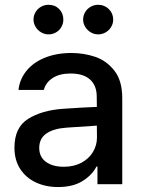

<svg xmlns="http://www.w3.org/2000/svg" viewBox="-20 -754 583 786"><path d="M237.3 -308.6Q270.5 -311 309.8 -313.2Q349.1 -315.4 376.5 -316.4L376 -358.4Q376 -403.8 348.6 -428.5Q321.3 -453.1 268.6 -453.1Q224.1 -453.1 195.8 -434.8Q167.5 -416.5 159.2 -385.7H55.7Q60.5 -429.7 88.4 -464.1Q116.2 -498.5 163.8 -517.8Q211.4 -537.1 272.5 -537.1Q322.8 -537.1 369.4 -521.5Q416 -505.9 448.2 -464.8Q480.5 -423.8 480.5 -352.5V0H378.9V-72.3H375Q356.9 -37.1 317.6 -12.7Q278.3 11.7 217.8 11.7Q167 11.7 126.5 -7.3Q85.9 -26.4 62.5 -62.7Q39.1 -99.1 39.1 -149.4Q39.1 -231.9 94.7 -267.1Q150.4 -302.2 237.3 -308.6ZM241.2 -71.3Q282.2 -71.3 313 -87.6Q343.8 -104 360.4 -131.6Q377 -159.2 377 -191.4L376.5 -239.7L252 -231.4Q198.7 -227.5 169.7 -207.3Q140.6 -187 140.6 -148.4Q140.6 -111.3 168.2 -91.3Q195.8 -71.3 241.2 -71.3ZM117.2 -673.8Q117.2 -690.4 125.5 -704.3Q133.8 -718.3 147.9 -726.3Q162.1 -734.4 178.7 -734.4Q205.1 -734.4 222.2 -717Q239.3 -699.7 239.3 -673.8Q239.3 -657.7 231.4 -643.8Q223.6 -629.9 209.7 -621.6Q195.8 -613.3 178.7 -613.3Q162.6 -613.3 148.4 -621.6Q134.3 -629.9 125.7 -644Q117.2 -658.2 117.2 -673.8ZM320.3 -673.8Q320.3 -690.4 328.6 -704.3Q336.9 -718.3 351.1 -726.3Q365.2 -734.4 381.8 -734.4Q407.7 -734.4 425.5 -716.8Q443.4 -699.2 443.4 -673.8Q443.4 -657.7 435.1 -643.8Q426.8 -629.9 412.6 -621.6Q398.4 -613.3 381.8 -613.3Q365.7 -613.3 351.6 -621.6Q337.4 -629.9 328.9 -644Q320.3 -658.2 320.3 -673.8Z"/></svg>

Font: Pretendard GOV Medium
Style: Regular
Weight: 500
Designer: Base glyphs from Inter by Rasmus Andersson; Hangeul glyphs from Noto Sans CJK(Source Han Sans) by Jang Soo-young and Kan
Foundry: Kil Hyung-jin
Version: Version 1.309